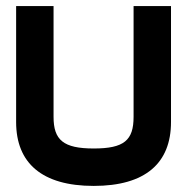

<svg xmlns="http://www.w3.org/2000/svg" viewBox="-20 -600 619 631"><path d="M419 -216C419 -139 388 -112 288 -112C188 -112 156 -140 156 -216V-580H33V-199C33 -64 118 11 288 11C458 11 542 -64 542 -199V-580H419Z"/></svg>

Font: Charger
Style: Hemi
Weight: 900
Designer: Jasper
Foundry: Cannot Into Space Fonts
Version: Version 0.99